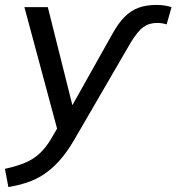

<svg xmlns="http://www.w3.org/2000/svg" viewBox="-51 -532 716 779"><path d="M-17 227 -31 153Q19 142 52.5 127.5Q86 113 110.5 90Q135 67 156 32L191 -28L186 10L48 -503H143L251 -72H224L407 -398Q430 -439 455 -464Q480 -489 511 -500.5Q542 -512 584 -512Q602 -512 617.5 -509.5Q633 -507 645 -503L625 -433Q616 -436 606 -437.5Q596 -439 587 -439Q554 -439 530.5 -422Q507 -405 478 -357L248 39Q219 88 189 121Q159 154 127.5 175Q96 196 60 208Q24 220 -17 227Z"/></svg>

Font: Mulish ExtraLight Medium
Style: Italic
Weight: 500
Italic angle: -9°
Version: Version 3.603